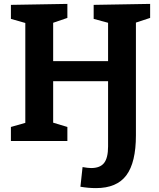

<svg xmlns="http://www.w3.org/2000/svg" viewBox="-20 -724 815 986"><path d="M751 -704V-632L678 -608V-29Q678 110 629 176Q580 242 473 242Q434 242 393 235L404 134Q432 139 448 139Q494 139 514.5 113Q535 87 535 28V-307H253V-94L326 -72V0H36V-72L110 -93V-606L36 -627V-699L326 -704V-632L253 -607V-410H535V-607L461 -627V-699Z"/></svg>

Font: Bitter Pro
Style: Bold
Weight: 700
Designer: Sol Matas, and Bitter project Authors
Foundry: Sol Matas
Version: Version 1.010